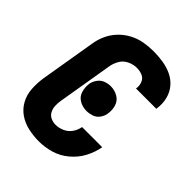

<svg xmlns="http://www.w3.org/2000/svg" viewBox="-209 -865 995 995"><g transform="rotate(45 288.0 -367.5)"><path d="M245 8Q288 8 331.5 -4.5Q375 -17 411.5 -47.5Q448 -78 469.5 -118.5Q491 -159 499 -203H351Q347 -178 332 -156.5Q317 -135 293 -124.5Q269 -114 246 -114Q226 -114 209.5 -122Q193 -130 184.5 -146Q176 -162 175 -181Q174 -200 177 -219L228 -524Q232 -549 245.5 -573Q259 -597 284.5 -609Q310 -621 335 -621Q357 -621 376 -613Q395 -605 403 -585.5Q411 -566 408 -545L407 -542H556L557 -548Q562 -584 553.5 -618Q545 -652 523.5 -677.5Q502 -703 471.5 -717.5Q441 -732 406 -737.5Q371 -743 335 -743Q301 -743 266.5 -737Q232 -731 199.5 -714Q167 -697 141.5 -670Q116 -643 101.5 -610.5Q87 -578 82 -544L31 -239Q25 -198 27.5 -158.5Q30 -119 48 -85.5Q66 -52 97 -30.5Q128 -9 166.5 -0.5Q205 8 245 8ZM308 -278Q327 -278 347 -284.5Q367 -291 380 -308.5Q393 -326 396 -346Q401 -375 393 -402Q385 -429 360.5 -443.5Q336 -458 308 -458Q288 -458 268.5 -451Q249 -444 236 -426.5Q223 -409 219 -389Q215 -360 223 -333Q231 -306 255 -292Q279 -278 308 -278Z"/></g></svg>

Font: Iosevka Sparkle Heavy Oblique
Style: Regular
Weight: 900
Italic angle: -9°
Designer: Belleve Invis
Foundry: Belleve Invis
Version: Version 4.5.0; ttfautohint (v1.8.3)